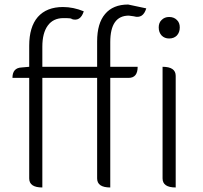

<svg xmlns="http://www.w3.org/2000/svg" viewBox="-20 -828 895 848"><path d="M467 0Q409 0 409 -40V-484H167V0Q109 0 109 -40V-484H35Q35 -528 75 -530L109 -533V-626Q109 -709 147 -753Q186 -797 258 -797Q304 -797 350 -778Q335 -731 296 -744Q300 -748 260 -748Q215 -748 191 -715Q167 -682 167 -622V-533H409V-645Q409 -725 444 -766Q479 -808 546 -808L626 -791Q612 -744 571 -756L549 -759Q467 -759 467 -642V-533H588Q588 -484 548 -484H467V0ZM756 0Q698 0 698 -40V-533Q756 -533 756 -493V0ZM727 -658Q707 -658 694 -671Q681 -685 681 -707Q681 -728 694 -740Q707 -753 727 -753Q748 -753 761 -740Q774 -728 774 -707Q774 -685 761 -671Q748 -658 727 -658Z"/></svg>

Font: Swei Half Moon CJK SC
Style: Light
Weight: 300
Version: Version 2.071